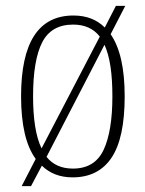

<svg xmlns="http://www.w3.org/2000/svg" viewBox="-20 -596 497 656"><path d="M102 -53Q77 -87 64.5 -140.5Q52 -194 52 -267Q52 -543 231 -543Q297 -543 338 -502L376 -576H408L358 -479Q406 -410 406 -267Q406 -124 361 -57Q316 10 228 10Q164 10 123 -30L86 40H54ZM321 -471Q289 -512 230 -512Q155 -512 124 -451Q93 -390 93 -267Q93 -210 100 -165Q107 -120 122 -89ZM229 -20Q304 -20 334 -84Q364 -148 364 -267Q364 -325 357.5 -368.5Q351 -412 337 -443L139 -60Q171 -20 229 -20Z"/></svg>

Font: Noto Serif Lao Condensed ExtraLight
Style: Regular
Weight: 200
Width: 3
Designer: Monotype Design Team
Foundry: Monotype Imaging Inc.
Version: Version 2.003; ttfautohint (v1.8.4.7-5d5b)